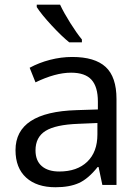

<svg xmlns="http://www.w3.org/2000/svg" viewBox="-20 -786 596 816"><path d="M415 0 398.9 -76.2H395Q355 -25.9 315.2 -8.1Q275.4 9.8 215.8 9.8Q136.2 9.8 91.1 -31.2Q45.9 -72.3 45.9 -147.9Q45.9 -310.1 305.2 -317.9L396 -320.8V-354Q396 -417 368.9 -447Q341.8 -477.1 282.2 -477.1Q215.3 -477.1 130.9 -436L106 -498Q145.5 -519.5 192.6 -531.7Q239.7 -543.9 287.1 -543.9Q382.8 -543.9 429 -501.5Q475.1 -459 475.1 -365.2V0ZM231.9 -57.1Q307.6 -57.1 350.8 -98.6Q394 -140.1 394 -214.8V-263.2L313 -259.8Q216.3 -256.3 173.6 -229.7Q130.9 -203.1 130.9 -147Q130.9 -103 157.5 -80.1Q184.1 -57.1 231.9 -57.1ZM328.1 -606H274.4Q242.7 -631.3 199.2 -678.2Q155.8 -725.1 136.2 -755.9V-766.1H235.4Q251 -732.4 278.8 -688.2Q306.6 -644 328.1 -618.2Z"/></svg>

Font: HunimalSansv1.5
Style: Regular
Weight: 400
Foundry: Ascender Corporation
Version: Version 1.10